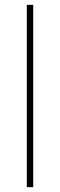

<svg xmlns="http://www.w3.org/2000/svg" viewBox="-20 -770 246 790"><path d="M116.7 -750V0H90.3V-750Z"/></svg>

Font: Vazirmatn RD UI Thin
Style: Regular
Weight: 100
Designer: Saber Rastikerdar
Foundry: Saber Rastikerdar
Version: Version 33.003